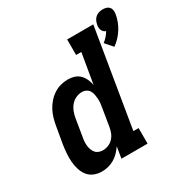

<svg xmlns="http://www.w3.org/2000/svg" viewBox="-179 -928 1045 1082"><g transform="rotate(-30 343.5 -387.0)"><path d="M588 -566 546 -614Q560 -625 571.5 -638Q583 -651 592 -666Q584 -668 578 -674Q572 -680 568.5 -687.5Q565 -695 564.5 -704Q564 -713 566 -722Q568 -734 573.5 -746Q579 -758 589 -766.5Q599 -775 611.5 -778.5Q624 -782 636 -782Q648 -782 659.5 -778.5Q671 -775 678 -766.5Q685 -758 686.5 -746Q688 -734 686 -722Q682 -699 674 -677.5Q666 -656 653.5 -636Q641 -616 624.5 -598Q608 -580 588 -566ZM176 8Q150 8 126 -2Q102 -12 87 -31.5Q72 -51 64.5 -76Q57 -101 55 -126.5Q53 -152 55 -179Q57 -206 61 -233L80 -343Q84 -367 90.5 -390Q97 -413 108.5 -435.5Q120 -458 137 -477.5Q154 -497 175 -511Q196 -525 220 -531.5Q244 -538 268 -538Q290 -538 310 -531.5Q330 -525 344 -511Q358 -497 366.5 -478Q375 -459 379 -439L412 -634H378V-735H548L443 -101H477V0H307L319 -74Q307 -56 291.5 -40Q276 -24 257 -13Q238 -2 217.5 3Q197 8 176 8ZM242 -93Q260 -93 278 -100.5Q296 -108 309 -122.5Q322 -137 328.5 -154.5Q335 -172 338 -190L356 -300Q359 -315 360.5 -329.5Q362 -344 361 -358.5Q360 -373 357.5 -387Q355 -401 348 -412.5Q341 -424 328.5 -430.5Q316 -437 301 -437Q281 -437 261.5 -428Q242 -419 228.5 -402.5Q215 -386 207.5 -366Q200 -346 197 -327L179 -217Q176 -203 175 -188.5Q174 -174 175.5 -160.5Q177 -147 181.5 -134.5Q186 -122 194.5 -112Q203 -102 215.5 -97.5Q228 -93 242 -93Z"/></g></svg>

Font: Iosevka Slab Extended Oblique
Style: Bold
Weight: 700
Width: 7
Italic angle: -9°
Monospace: yes
Designer: Belleve Invis
Foundry: Belleve Invis
Version: Version 11.1.1; ttfautohint (v1.8.3)